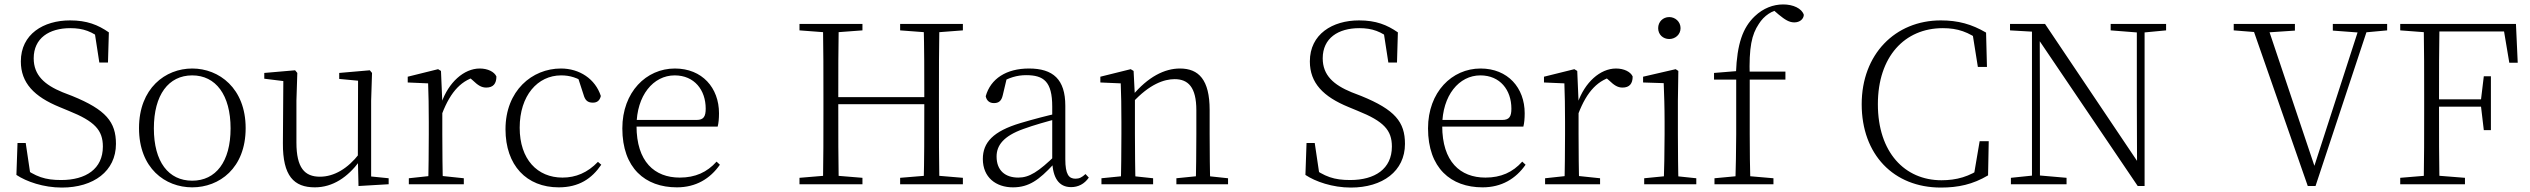

<svg xmlns="http://www.w3.org/2000/svg" viewBox="-20 -831 11412 866"><path d="M259 15C402 15 503 -59 503 -182C503 -281 458 -336 306 -398L262 -415C182 -448 132 -491 132 -568C132 -659 202 -704 297 -704C356 -704 396 -689 445 -649L444 -678L405 -698L428 -549H467L471 -685C422 -719 372 -739 296 -739C176 -739 74 -677 74 -554C74 -457 134 -395 249 -348L290 -331C407 -284 444 -244 444 -170C444 -69 367 -19 256 -19C184 -19 141 -33 77 -81L80 -51L119 -31L96 -186H59L54 -42C99 -12 176 15 259 15Z M847 14C969 14 1088 -72 1088 -253C1088 -433 968 -522 847 -522C726 -522 607 -433 607 -253C607 -72 725 14 847 14ZM847 -16C740 -16 674 -101 674 -252C674 -403 740 -491 847 -491C953 -491 1020 -403 1020 -252C1020 -101 953 -16 847 -16Z M1400 14C1482 14 1549 -33 1601 -103H1619L1600 -137C1549 -71 1487 -34 1423 -34C1354 -34 1317 -74 1317 -188V-377L1321 -502L1311 -514L1172 -502V-476L1277 -463L1258 -478L1256 -185C1255 -37 1306 14 1400 14ZM1597 8 1733 0V-27L1654 -35V-377L1658 -502L1648 -514L1510 -502V-475L1595 -467L1594 -117V-116Z M1824 0H2072V-27L1958 -39H1935L1824 -27ZM1911 0H1978C1976 -48 1975 -159 1975 -226V-371L1969 -511L1956 -519L1819 -485V-459L1911 -455C1913 -405 1914 -350 1914 -281V-226C1914 -159 1913 -48 1911 0ZM1974 -318C2013 -420 2064 -473 2139 -488H2090L2113 -468C2135 -447 2151 -436 2173 -436C2205 -436 2219 -454 2219 -486C2210 -507 2180 -522 2144 -522C2072 -522 2003 -459 1971 -367H1957Z M2500 14C2591 14 2649 -25 2692 -88L2677 -101C2630 -52 2577 -30 2517 -30C2404 -30 2324 -112 2324 -255C2324 -400 2405 -491 2511 -491C2550 -491 2585 -481 2627 -452L2584 -490L2612 -404C2619 -379 2630 -368 2654 -368C2673 -368 2685 -377 2690 -398C2665 -475 2594 -522 2510 -522C2380 -522 2260 -422 2260 -248C2260 -85 2355 14 2500 14Z M3033 14C3119 14 3183 -25 3227 -88L3212 -102C3169 -54 3116 -30 3046 -30C2932 -30 2851 -102 2851 -263C2851 -401 2927 -491 3023 -491C3112 -491 3163 -425 3163 -341C3163 -306 3154 -290 3122 -290H2817V-260H3217C3221 -275 3223 -296 3223 -320C3223 -435 3147 -522 3024 -522C2895 -522 2787 -416 2787 -252C2787 -73 2890 14 3033 14Z M3586 0H3870V-29L3736 -40H3718L3586 -29ZM3692 0H3763C3761 -110 3761 -221 3761 -368V-390C3761 -502 3761 -614 3763 -723H3692C3694 -613 3694 -502 3694 -390V-333C3694 -221 3694 -110 3692 0ZM3728 -361H4183V-393H3728ZM4040 0H4323V-29L4192 -40H4173L4040 -29ZM4146 0H4217C4215 -110 4215 -221 4215 -333V-390C4215 -502 4215 -614 4217 -723H4146C4149 -613 4149 -502 4149 -390V-368C4149 -221 4149 -110 4146 0ZM3586 -694 3718 -684H3736L3870 -694V-723H3586ZM4040 -694 4173 -684H4192L4323 -694V-723H4040Z M4549 14C4621 14 4667 -20 4731 -89H4750L4744 -134C4663 -55 4622 -30 4573 -30C4514 -30 4475 -62 4475 -125C4475 -175 4506 -217 4595 -249C4644 -267 4702 -283 4755 -297V-321C4701 -309 4640 -293 4583 -276C4459 -239 4413 -188 4413 -114C4413 -31 4472 14 4549 14ZM4811 13C4843 13 4871 -1 4891 -30L4876 -46C4860 -31 4848 -25 4831 -25C4801 -25 4785 -44 4785 -113V-354C4785 -473 4730 -522 4621 -522C4519 -522 4448 -476 4426 -397C4430 -377 4443 -366 4463 -366C4484 -366 4497 -375 4503 -402L4522 -482L4486 -454C4529 -481 4568 -492 4608 -492C4688 -492 4726 -463 4726 -350V-102C4729 -30 4755 13 4811 13Z M4948 0H5181V-27L5078 -38H5058L4948 -27ZM5035 0H5102C5100 -48 5099 -159 5099 -226V-393L5093 -511L5080 -519L4943 -485V-459L5035 -455C5037 -405 5038 -350 5038 -281V-226C5038 -159 5037 -48 5035 0ZM5286 0H5519V-27L5416 -38H5395L5286 -27ZM5373 0H5439C5437 -48 5436 -157 5436 -226V-335C5436 -471 5387 -522 5302 -522C5233 -522 5158 -485 5086 -398H5078L5088 -368C5165 -452 5231 -474 5278 -474C5339 -474 5376 -438 5376 -334V-226C5376 -157 5375 -48 5373 0Z M6073 15C6216 15 6317 -59 6317 -182C6317 -281 6272 -336 6120 -398L6076 -415C5996 -448 5946 -491 5946 -568C5946 -659 6016 -704 6111 -704C6170 -704 6210 -689 6259 -649L6258 -678L6219 -698L6242 -549H6281L6285 -685C6236 -719 6186 -739 6110 -739C5990 -739 5888 -677 5888 -554C5888 -457 5948 -395 6063 -348L6104 -331C6221 -284 6258 -244 6258 -170C6258 -69 6181 -19 6070 -19C5998 -19 5955 -33 5891 -81L5894 -51L5933 -31L5910 -186H5873L5868 -42C5913 -12 5990 15 6073 15Z M6667 14C6753 14 6817 -25 6861 -88L6846 -102C6803 -54 6750 -30 6680 -30C6566 -30 6485 -102 6485 -263C6485 -401 6561 -491 6657 -491C6746 -491 6797 -425 6797 -341C6797 -306 6788 -290 6756 -290H6451V-260H6851C6855 -275 6857 -296 6857 -320C6857 -435 6781 -522 6658 -522C6529 -522 6421 -416 6421 -252C6421 -73 6524 14 6667 14Z M6949 0H7197V-27L7083 -39H7060L6949 -27ZM7036 0H7103C7101 -48 7100 -159 7100 -226V-371L7094 -511L7081 -519L6944 -485V-459L7036 -455C7038 -405 7039 -350 7039 -281V-226C7039 -159 7038 -48 7036 0ZM7099 -318C7138 -420 7189 -473 7264 -488H7215L7238 -468C7260 -447 7276 -436 7298 -436C7330 -436 7344 -454 7344 -486C7335 -507 7305 -522 7269 -522C7197 -522 7128 -459 7096 -367H7082Z M7396 0H7631V-27L7526 -38H7507L7396 -27ZM7484 0H7551C7549 -48 7548 -159 7548 -226V-377L7550 -511L7538 -519L7391 -485V-459L7484 -456C7486 -405 7488 -349 7488 -281V-226C7488 -159 7486 -48 7484 0ZM7509 -655C7536 -655 7560 -675 7560 -704C7560 -733 7536 -754 7509 -754C7481 -754 7459 -733 7459 -704C7459 -675 7481 -655 7509 -655Z M7713 0H7979V-27L7852 -38H7830L7713 -27ZM7807 0H7875C7873 -75 7872 -151 7872 -226V-485C7868 -619 7881 -675 7913 -723C7936 -760 7974 -786 8014 -789V-798H7975V-789L8003 -765C8031 -742 8050 -730 8073 -730C8098 -730 8115 -745 8116 -764C8107 -793 8068 -811 8023 -811C7978 -811 7933 -794 7895 -758C7840 -706 7815 -632 7810 -504V-500L7834 -512L7711 -502V-472H7811V-226C7811 -151 7809 -75 7807 0ZM7842 -472H8033V-508H7842Z M8734 15C8812 15 8878 1 8947 -40L8950 -194H8909L8882 -35L8922 -45V-77C8864 -34 8804 -18 8737 -18C8571 -18 8450 -144 8450 -361C8450 -576 8571 -704 8743 -704C8810 -704 8859 -687 8917 -643V-678L8875 -692L8901 -529H8942L8938 -684C8873 -722 8812 -739 8734 -739C8528 -739 8377 -586 8377 -361C8377 -134 8521 15 8734 15Z M9050 0H9301V-29L9175 -40H9156L9050 -29ZM9145 0H9181V-343L9180 -701H9145ZM9500 -694 9627 -684H9645L9750 -694V-723H9500ZM9622 8H9653V-723H9618V-373L9619 -74L9636 -80L9204 -723H9046V-694L9150 -688L9170 -658L9172 -657Z M10389 8H10424L10666 -723H10626L10414 -68L10410 -53H10429L10204 -723H10134ZM10055 -694 10180 -684H10197L10331 -693V-723H10055ZM10502 -693 10622 -684H10639L10747 -694V-723H10502Z M10806 0H11098V-29L10959 -40H10938L10806 -29ZM10912 0H10983C10981 -110 10981 -221 10981 -357V-377C10981 -502 10981 -614 10983 -723H10912C10914 -613 10914 -502 10914 -390V-333C10914 -221 10914 -110 10912 0ZM10948 -350H11190V-383H10948ZM11183 -244H11215V-487H11183L11170 -379V-354ZM10806 -694 10938 -684H10948V-723H10806ZM11298 -548H11336L11328 -723H10948V-689H11305L11270 -715Z"/></svg>

Font: Source Han Serif CN VF
Style: Regular
Weight: 250
Designer: Ryoko NISHIZUKA 西塚涼子 (kana & ideographs); Frank Grießhammer (Latin, Greek & Cyrillic); Wenlong ZHANG 张文龙 (bopomofo); San
Foundry: Adobe
Version: Version 2.002;hotconv 1.1.0;makeotfexe 2.6.0